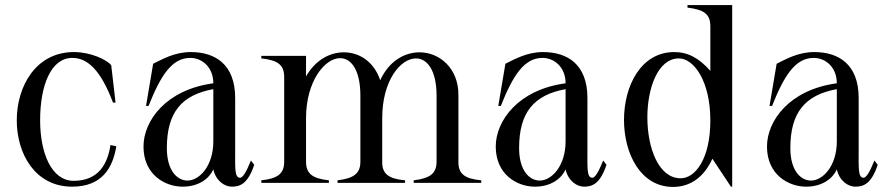

<svg xmlns="http://www.w3.org/2000/svg" viewBox="-20 -720 3493 756"><path d="M264 15C381 15 424 -58 438 -144L415 -149C404 -76 369 -8 270 -8C183 -8 138 -117 138 -246C138 -383 180 -492 265 -492C327 -492 378 -440 425 -316H435L418 -463C401 -485 337 -515 271 -515C121 -515 46 -380 46 -246C46 -115 118 15 264 15Z M699 15C765 15 805 -19 820 -53C830 -8 864 15 893 15C925 15 956 4 981 -71L968 -88C950 -43 936 -20 925 -20C903 -21 906 -58 906 -134V-334C906 -467 827 -515 731 -515C667 -515 618 -486 583 -469L555 -303H565C612 -421 656 -492 729 -492C776 -492 820 -455 820 -392C633 -367 545 -244 545 -143C545 -32 630 15 699 15ZM717 -9C676 -10 637 -50 637 -137C637 -276 694 -346 820 -369V-296V-164C820 -64 763 -8 717 -9Z M1009 -10V0H1275V-10C1210 -17 1185 -36 1185 -84V-255C1185 -400 1259 -491 1319 -491C1362 -491 1399 -446 1399 -343V-84C1399 -37 1374 -18 1309 -10V0H1575V-10C1509 -16 1484 -36 1485 -84V-255C1485 -403 1557 -490 1618 -490C1661 -490 1699 -445 1699 -343V-84C1699 -37 1674 -18 1609 -10V0H1875V-10C1809 -16 1784 -36 1785 -84V-347C1785 -452 1710 -514 1632 -514C1573 -514 1512 -480 1477 -404C1453 -477 1395 -514 1334 -514C1278 -514 1221 -483 1185 -419V-500H1009V-490C1075 -483 1099 -464 1099 -416V-84C1099 -36 1074 -17 1009 -10Z M2086 15C2152 15 2192 -19 2207 -53C2217 -8 2251 15 2280 15C2312 15 2343 4 2368 -71L2355 -88C2337 -43 2323 -20 2312 -20C2290 -21 2293 -58 2293 -134V-334C2293 -467 2214 -515 2118 -515C2054 -515 2005 -486 1970 -469L1942 -303H1952C1999 -421 2043 -492 2116 -492C2163 -492 2207 -455 2207 -392C2020 -367 1932 -244 1932 -143C1932 -32 2017 15 2086 15ZM2104 -9C2063 -10 2024 -50 2024 -137C2024 -276 2081 -346 2207 -369V-296V-164C2207 -64 2150 -8 2104 -9Z M2630 16C2694 16 2750 -18 2785 -95L2858 15H2863V-700H2687V-690C2753 -682 2777 -664 2777 -616V-441C2732 -492 2688 -515 2635 -515C2503 -515 2437 -381 2437 -248C2437 -115 2502 16 2630 16ZM2660 -18C2573 -18 2529 -138 2529 -258C2529 -374 2571 -490 2653 -490C2713 -490 2777 -399 2777 -246C2777 -95 2718 -18 2660 -18Z M3154 15C3220 15 3260 -19 3275 -53C3285 -8 3319 15 3348 15C3380 15 3411 4 3436 -71L3423 -88C3405 -43 3391 -20 3380 -20C3358 -21 3361 -58 3361 -134V-334C3361 -467 3282 -515 3186 -515C3122 -515 3073 -486 3038 -469L3010 -303H3020C3067 -421 3111 -492 3184 -492C3231 -492 3275 -455 3275 -392C3088 -367 3000 -244 3000 -143C3000 -32 3085 15 3154 15ZM3172 -9C3131 -10 3092 -50 3092 -137C3092 -276 3149 -346 3275 -369V-296V-164C3275 -64 3218 -8 3172 -9Z"/></svg>

Font: Sprat Condesed
Style: Regular
Weight: 400
Width: 3
Designer: Ethan Nakache
Foundry: Collletttivo
Version: Version 2.000;Glyphs 3.2 (3217)